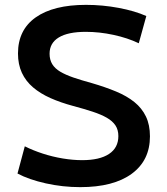

<svg xmlns="http://www.w3.org/2000/svg" viewBox="-20 -760 689 790"><path d="M310 10Q238 10 168.5 -5.5Q99 -21 52 -46L82 -158Q116 -141 156 -128Q196 -115 238 -108Q280 -101 318 -101Q390 -101 428.5 -126.5Q467 -152 467 -200Q467 -226 455 -244Q443 -262 419.5 -275.5Q396 -289 361 -300.5Q326 -312 281 -324Q229 -338 187.5 -356.5Q146 -375 116 -400.5Q86 -426 70 -460.5Q54 -495 54 -540Q54 -637 127 -688.5Q200 -740 334 -740Q402 -740 468.5 -727.5Q535 -715 582 -694L551 -582Q505 -604 447 -616.5Q389 -629 333 -629Q260 -629 222 -606Q184 -583 184 -539Q184 -514 195 -496Q206 -478 228 -465Q250 -452 282 -441Q314 -430 358 -418Q413 -402 457.5 -383.5Q502 -365 533 -340Q564 -315 580.5 -280.5Q597 -246 597 -199Q597 -100 522 -45Q447 10 310 10Z"/></svg>

Font: M PLUS 1 SemiBold
Style: Regular
Weight: 600
Designer: Coji Morishita
Foundry: UNDERFOREST DESIGN
Version: Version 1.001